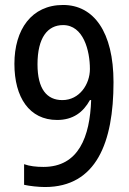

<svg xmlns="http://www.w3.org/2000/svg" viewBox="-20 -743 520 773"><path d="M437 -412C437 -615 357 -723 234 -723C107 -723 38 -624 38 -486C38 -351 98 -260 210 -260C274 -260 315 -291 342 -340H347C342 -193 297 -71 155 -71C126 -71 99 -74 77 -82V1C98 6 136 10 161 10C368 10 437 -170 437 -412ZM234 -642C316 -642 342 -539 342 -465C342 -404 300 -340 231 -340C169 -340 131 -384 131 -484C131 -592 172 -642 234 -642Z"/></svg>

Font: Noto Sans Sinhala UI Condensed Medium
Style: Regular
Weight: 500
Width: 3
Designer: Jelle Bosma - Monotype Design Team
Foundry: Monotype Imaging Inc.
Version: Version 2.006